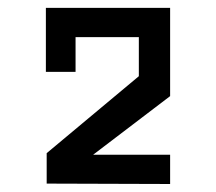

<svg xmlns="http://www.w3.org/2000/svg" viewBox="-20 -460 540 480"><path d="M405.3 -73.2V0L96.7 -1V-77.1L327.1 -269.5V-367.2H168.9V-280.3H94.7V-440.4H405.3V-219.7L212.9 -73.2Z"/></svg>

Font: Geo
Style: Regular
Weight: 500
Version: Version 001.2